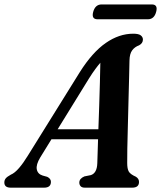

<svg xmlns="http://www.w3.org/2000/svg" viewBox="-54 -866 743 886"><path d="M132 -140Q111.5 -106 115.8 -84.5Q120 -63 142.5 -56L164 -50Q181 -41.5 181 -27Q181 0 149.5 0H-4.5Q-34 0 -34 -24Q-34 -34.5 -27.8 -42.5Q-21.5 -50.5 -4 -60Q14 -67.5 34 -90.8Q54 -114 75 -148.5L314.5 -533.5Q372 -624.5 433.8 -667.5Q495.5 -710.5 561 -710.5Q585.5 -710.5 595.5 -702.8Q605.5 -695 605.5 -683.5Q605.5 -666.5 588 -657Q567.5 -649.5 555.8 -633.5Q544 -617.5 543.5 -586Q543 -559.5 541.8 -510.2Q540.5 -461 539 -401.8Q537.5 -342.5 536 -284.2Q534.5 -226 533.5 -180.2Q532.5 -134.5 533 -113.5Q533 -87.5 540 -74.8Q547 -62 573 -50.5Q587.5 -41.5 587.5 -26.5Q587.5 0 556 0H337.5Q324 0 318 -6.8Q312 -13.5 312 -23.5Q312 -42 335.5 -52L365.5 -58Q393.5 -67.5 395 -112.5Q395.5 -130.5 396.5 -159.2Q397.5 -188 398.5 -223.5H183.5ZM357 -504.5 212 -269.5H400Q402 -321.5 403.8 -377.8Q405.5 -434 407 -485.8Q408.5 -537.5 409 -576.5Q399 -565 386 -547.5Q373 -530 357 -504.5ZM376 -811Q385.5 -845.5 415 -845.5H646.5Q676 -845.5 666.5 -811Q657.5 -777 628 -777H396.5Q367 -777 376 -811Z"/></svg>

Font: Fraunces 72pt S050 SemiBold
Style: Italic
Weight: 600
Italic angle: -16°
Version: Version 1.000; ttfautohint (v1.8.3)